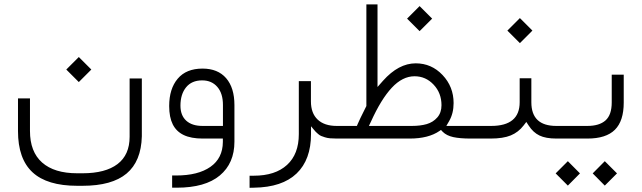

<svg xmlns="http://www.w3.org/2000/svg" viewBox="-20 -643 2979 891"><path d="M287.6 -320.3 345.7 -378.4 403.8 -320.3 345.7 -262.2ZM638.2 -278.8V-10.7Q635.3 105.5 567.4 162.4Q499.5 219.2 363.3 219.2H338.4Q198.7 219.2 131.1 156.7Q63.5 94.2 63.5 -34.7V-186.5H119.1V-35.2Q119.1 61.5 175.5 111.3Q231.9 161.1 338.4 161.1H363.3Q469.2 161.1 525.4 118.4Q581.5 75.7 581.5 -8.3V-278.8Z M1067.9 -155.3V14.6Q1067.9 114.7 1000 171.4Q932.1 228 800.3 228H778.8V171.4H797.4Q899.4 171.4 956.5 131.3Q1013.7 91.3 1014.2 15.6V14.6V0H999.5H920.4Q866.7 0 832.5 -16.4Q798.3 -32.7 781.7 -65.9Q765.1 -99.1 765.1 -150.9Q765.1 -231 804.7 -277.8Q844.2 -324.7 919.9 -324.7Q990.7 -324.7 1029.3 -280.3Q1067.9 -235.8 1067.9 -155.3ZM817.4 -152.8Q817.4 -107.4 844.2 -83Q871.1 -58.6 919.9 -58.6H1000H1014.6V-73.2V-155.8Q1014.6 -209.5 988.5 -239.7Q962.4 -270 918 -270Q869.6 -270 843.5 -237.8Q817.4 -205.6 817.4 -152.8Z M1549.3 0H1542.5Q1525.4 0 1512 -1.2Q1498.5 -2.4 1487.8 -5.9Q1477.1 -9.3 1470.5 -12Q1463.9 -14.6 1456.3 -21.2Q1448.7 -27.8 1445.3 -31.2Q1441.9 -34.7 1434.3 -43.9Q1426.8 -53.2 1423.3 -57.1V-23.9V-21Q1423.3 98.1 1356.4 162.1Q1289.6 226.1 1158.7 228L1138.2 228.5V172.4H1157.7Q1257.3 172.4 1312 122.3Q1366.7 72.3 1366.7 -20.5V-266.6H1422.9V-172.4Q1422.9 -117.7 1454.1 -88.1Q1485.4 -58.6 1542.5 -58.6H1549.8Q1562 -58.6 1562 -32.7V-27.3Q1562 -16.1 1558.8 -8.1Q1555.7 0 1549.3 0Z M1869.1 -556.6 1927.2 -614.7 1985.4 -556.6 1927.2 -498.5ZM2177.7 0H2164.1Q2114.3 0 2083.3 -6.8Q2052.2 -13.7 2034.7 -31.2L2026.4 -40L2020 -35.6Q1968.8 0 1881.3 0H1545.9Q1533.2 0 1533.2 -27.3V-32.7Q1533.2 -58.6 1545.4 -58.6H1626.5H1636.2L1640.1 -67.9Q1646.5 -84 1678.7 -147.9L1680.2 -150.9V-154.3V-622.6H1731.9V-277.8V-239.3L1757.3 -268.1Q1829.6 -349.1 1909.2 -349.1Q1982.4 -349.1 2033.7 -294.9Q2085 -240.7 2085 -164.6Q2085 -116.7 2064 -80.6L2051.3 -58.6H2076.7H2177.7Q2189.9 -58.6 2189.9 -32.7V-27.3Q2189.9 -16.1 2186.8 -8.1Q2183.6 0 2177.7 0ZM1903.8 -289.1Q1847.7 -289.1 1798.1 -235.8Q1748.5 -182.6 1701.7 -79.1L1691.9 -58.6H1714.8H1891.1Q1930.7 -58.6 1960.2 -67.1Q1989.7 -75.7 2009.3 -97.9Q2028.8 -120.1 2028.8 -154.8Q2028.8 -211.4 1992.2 -250.2Q1955.6 -289.1 1903.8 -289.1Z M2571.3 0H2562Q2512.7 0 2483.4 -14.2Q2454.1 -28.3 2433.6 -60.1L2422.4 -77.1L2409.7 -60.5Q2385.7 -29.3 2350.3 -14.6Q2314.9 0 2256.8 0H2173.8Q2161.1 0 2161.1 -27.3V-32.7Q2161.1 -58.6 2173.3 -58.6H2259.3Q2391.6 -58.6 2391.6 -168.5V-279.8H2445.8V-168.5Q2445.8 -58.6 2561.5 -58.6H2571.8Q2584 -58.6 2584 -32.7V-27.3Q2584 -16.1 2580.8 -8.1Q2577.6 0 2571.3 0ZM2334.5 -501 2392.6 -559.1 2450.7 -501 2392.6 -442.9Z M2730.5 161.6 2786.6 105 2843.3 161.6 2786.6 218.3ZM2558.6 161.6 2615.2 105 2671.4 161.6 2615.2 218.3ZM2567.4 -58.6H2705.6Q2761.2 -58.6 2790 -84.2Q2818.8 -109.9 2818.8 -167.5V-296.4H2874.5V-167Q2874.5 -81.5 2833.5 -40.8Q2792.5 0 2706.1 0H2567.9Q2555.2 0 2555.2 -27.3V-32.7Q2555.2 -58.6 2567.4 -58.6Z"/></svg>

Font: Shabnam Thin WOL
Style: Thin-WOL
Weight: 100
Foundry: DejaVu fonts team - Redesigned by Saber Rastikerdar - Based on Vazir font
Version: Version 5.0.0